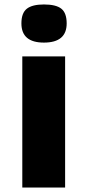

<svg xmlns="http://www.w3.org/2000/svg" viewBox="-20 -841 392 861"><path d="M80 -588H272V0H80ZM76 -736Q76 -783 100.5 -802Q125 -821 177 -821Q231 -821 255 -802Q279 -783 279 -736Q279 -650 177 -650Q76 -650 76 -736Z"/></svg>

Font: Gold Bold
Style: Regular
Weight: 400
Designer: jaiki
Version: Version 1.000